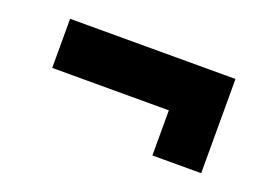

<svg xmlns="http://www.w3.org/2000/svg" viewBox="-54 -659 763 540"><g transform="rotate(20 327.5 -389.0)"><path d="M80 -530H575V-248H429V-383H80Z"/></g></svg>

Font: Be Vietnam Black
Style: Regular
Weight: 900
Designer: Lam Bao; Tony Le; Vietanh Nguyen
Foundry: Yellow Type Foundry
Version: Version 5.000